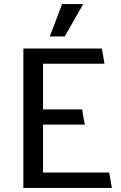

<svg xmlns="http://www.w3.org/2000/svg" viewBox="-20 -917 592 937"><path d="M283 -897H386L296 -739H223ZM94 0V-680H477Q481 -661 483.5 -643Q486 -625 490 -606H190V-383H381Q384 -364 387 -345.5Q390 -327 394 -309H190V-75H513L526 0Z"/></svg>

Font: Palanquin Medium
Style: Regular
Weight: 500
Designer: Pria Ravichandran
Version: Version 1.0.4